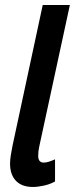

<svg xmlns="http://www.w3.org/2000/svg" viewBox="-20 -734 298 764"><path d="M111 10Q67 10 43.5 -14.5Q20 -39 20 -83Q20 -97 23 -116.5Q26 -136 30 -155L150 -714H258L136 -150Q132 -132 132 -114Q132 -87 154 -87Q164 -87 176 -91Q188 -95 199 -100V-12Q180 -1 155 4.5Q130 10 111 10Z"/></svg>

Font: Noto Sans ExtraCondensed SemiBold
Style: Italic
Weight: 600
Width: 2
Italic angle: -12°
Designer: Monotype Design Team
Foundry: Monotype Imaging Inc.
Version: Version 2.013; ttfautohint (v1.8.4.7-5d5b)